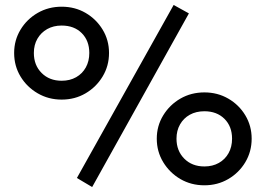

<svg xmlns="http://www.w3.org/2000/svg" viewBox="-20 -737 1072 774"><path d="M351.5 17 290 -19.5 680 -717 741.5 -683ZM228.5 -335.5Q175.5 -335.5 132 -360.8Q88.5 -386 62.8 -428.5Q37 -471 37 -523.5Q37 -575 62.8 -617.5Q88.5 -660 132 -685Q175.5 -710 228.5 -710Q282 -710 325 -685Q368 -660 393.8 -617.5Q419.5 -575 419.5 -523.5Q419.5 -471.5 393.8 -428.8Q368 -386 325 -360.8Q282 -335.5 228.5 -335.5ZM228.5 -411.5Q262 -411.5 287 -425.8Q312 -440 326 -465.2Q340 -490.5 340 -523.5Q340 -573 309.5 -603.5Q279 -634 228.5 -634Q195.5 -634 170.2 -619.8Q145 -605.5 130.8 -580.8Q116.5 -556 116.5 -523.5Q116.5 -474 147.8 -442.8Q179 -411.5 228.5 -411.5ZM804 10Q750.5 10 707.2 -15.2Q664 -40.5 638 -83.2Q612 -126 612 -178Q612 -229.5 638 -272Q664 -314.5 707.2 -339.5Q750.5 -364.5 804 -364.5Q857 -364.5 900.2 -339.5Q943.5 -314.5 969 -272Q994.5 -229.5 994.5 -178Q994.5 -126 969 -83.2Q943.5 -40.5 900.2 -15.2Q857 10 804 10ZM804 -66Q837 -66 862.2 -80.2Q887.5 -94.5 901.5 -119.8Q915.5 -145 915.5 -178Q915.5 -227.5 884.8 -258Q854 -288.5 804 -288.5Q770.5 -288.5 745.2 -274.5Q720 -260.5 705.8 -235.5Q691.5 -210.5 691.5 -178Q691.5 -129 722.8 -97.5Q754 -66 804 -66Z"/></svg>

Font: Geologica Thin Cursive
Style: Regular
Weight: 400
Version: Version 1.010;gftools[0.9.28]